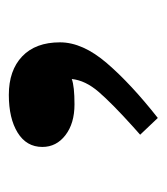

<svg xmlns="http://www.w3.org/2000/svg" viewBox="8 -180 369 424"><g transform="rotate(-90 192.0 32.5)"><path d="M144 197 107 158 125 142Q176 96 201.5 66.5Q227 37 230 7Q214 13 174 13Q132 13 106 -7Q80 -27 80 -58Q80 -93 111.5 -112.5Q143 -132 195 -132Q249 -132 280 -102.5Q311 -73 311 -19Q311 31 265 84.5Q219 138 144 197Z"/></g></svg>

Font: BioRhyme Expanded ExtraBold
Style: Regular
Weight: 800
Width: 7
Designer: Aoife Mooney
Foundry: Aoife Mooney Type
Version: Version 1.001